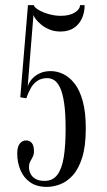

<svg xmlns="http://www.w3.org/2000/svg" viewBox="-20 -720 418 752"><path d="M163 12Q124 12 98.2 -6Q72.5 -24 60 -54Q47.5 -84 47.5 -118.5Q47.5 -146 57.8 -158Q68 -170 82 -170Q96 -170 104.5 -160Q113 -150 113 -127.5Q113 -114.5 108 -105.2Q103 -96 98.2 -87Q93.5 -78 93.5 -64.5Q93.5 -52.5 99.2 -40.2Q105 -28 118.2 -19.8Q131.5 -11.5 154.5 -11.5Q186.5 -11.5 204.5 -35.2Q222.5 -59 229.8 -104.8Q237 -150.5 237 -215.5Q237 -277 231.2 -316Q225.5 -355 215.5 -376.2Q205.5 -397.5 192.5 -405.8Q179.5 -414 165 -414Q142 -414 126.2 -403.2Q110.5 -392.5 100.5 -374.8Q90.5 -357 83 -335L59.5 -339L89.5 -700H112Q115.5 -690 132.8 -680.2Q150 -670.5 173 -664.2Q196 -658 217.5 -658Q251.5 -658 272.2 -670.5Q293 -683 293.5 -700H311.5Q311.5 -670.5 300.5 -647Q289.5 -623.5 268.5 -610Q247.5 -596.5 217 -596.5Q193.5 -596.5 174.5 -604.2Q155.5 -612 141.8 -623.2Q128 -634.5 120.2 -645Q112.5 -655.5 111 -661L88.5 -381.5Q92.5 -395.5 104 -409.2Q115.5 -423 134.2 -432.2Q153 -441.5 178.5 -441.5Q204 -441.5 228.2 -429.8Q252.5 -418 272.5 -392.2Q292.5 -366.5 304.2 -323.5Q316 -280.5 316 -217.5Q316 -148 302 -103.2Q288 -58.5 265 -33.2Q242 -8 215.2 2Q188.5 12 163 12Z"/></svg>

Font: Imbue 48pt
Style: Regular
Weight: 400
Designer: Tyler Finck
Foundry: Etcetera Type Company
Version: Version 1.102